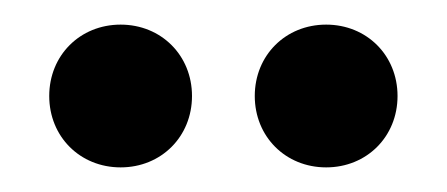

<svg xmlns="http://www.w3.org/2000/svg" viewBox="-20 -823 363 156"><path d="M20 -745C20 -712 45 -687 78 -687C111 -687 136 -712 136 -745C136 -778 111 -803 78 -803C45 -803 20 -778 20 -745ZM187 -745C187 -712 212 -687 245 -687C278 -687 303 -712 303 -745C303 -778 278 -803 245 -803C212 -803 187 -778 187 -745Z"/></svg>

Font: Libre Baskerville
Style: Regular
Weight: 400
Designer: Pablo Impallari, Rodrigo Fuenzalida
Foundry: Pablo Impallari, Rodrigo Fuenzalida
Version: Version 1.051;Glyphs 3.2.3 (3260)